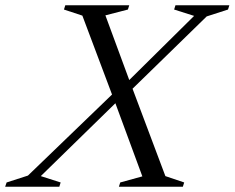

<svg xmlns="http://www.w3.org/2000/svg" viewBox="-88 -705 886 725"><path d="M366.5 -333.5 66 -40 141 -16 136 0H-68.5L-63 -16L17.5 -42L349 -361.5L376 -379L645 -645L569.5 -669L574.5 -685H778L773 -669L692.5 -643L392 -350ZM449.5 -39 343.5 -326.5 339 -337.5 223 -646 153.5 -669 158.5 -685H400L395 -669L310 -647L403.5 -393.5L408.5 -380.5L536.5 -40L607.5 -16L602.5 0H361L366 -16Z"/></svg>

Font: Newsreader 36pt
Style: Italic
Weight: 400
Italic angle: -17°
Designer: Hugues Gentile
Foundry: Production Type
Version: Version 1.003